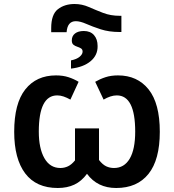

<svg xmlns="http://www.w3.org/2000/svg" viewBox="-20 -930 870 960"><path d="M353 -910Q390 -910 424 -895Q458 -880 495.5 -865.5Q533 -851 579 -851H587V-770H578Q525 -770 483.5 -783.5Q442 -797 411.5 -810.5Q381 -824 359 -824Q317 -824 313 -769H236V-789Q236 -858 269.5 -884Q303 -910 353 -910ZM399 -775Q432 -775 450 -754.5Q468 -734 468 -700Q469 -654 433 -624Q397 -594 335 -587V-628Q364 -634 378.5 -646.5Q393 -659 393 -672Q393 -683 385 -688Q377 -693 366 -696.5Q355 -700 347 -706.5Q339 -713 339 -728Q339 -750 355 -762.5Q371 -775 399 -775ZM269 10Q161 10 106 -63Q51 -136 51 -271Q51 -413 106.5 -483Q162 -553 260 -553Q295 -553 322.5 -544Q350 -535 373 -521L332 -432Q314 -442 298 -447.5Q282 -453 266 -453Q174 -453 174 -272Q174 -188 202 -139Q230 -90 282 -90Q302 -90 320 -98.5Q338 -107 355 -128V-288H475V-130Q493 -107 511 -98.5Q529 -90 550 -90Q601 -90 628.5 -136.5Q656 -183 656 -272Q656 -453 564 -453Q548 -453 531.5 -447.5Q515 -442 498 -432L456 -521Q480 -535 507.5 -544Q535 -553 570 -553Q667 -553 723 -483Q779 -413 779 -271Q779 -131 722.5 -60.5Q666 10 561 10Q467 10 415 -61Q388 -24 352 -7Q316 10 269 10Z"/></svg>

Font: Noto Sans SemiCondensed SemiBold
Style: Regular
Weight: 600
Width: 4
Designer: Monotype Design Team
Foundry: Monotype Imaging Inc.
Version: Version 2.013; ttfautohint (v1.8.4.7-5d5b)